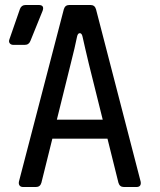

<svg xmlns="http://www.w3.org/2000/svg" viewBox="-20 -750 640 770"><path d="M73 0Q63 0 58.5 -6Q54 -12 56 -22L236 -713Q241 -730 258 -730H343Q360 -730 365 -713L544 -22Q546 -12 542 -6Q538 0 527 0H477Q460 0 455 -17L411 -194H190L146 -17Q141 0 124 0ZM208 -270H392L336 -495Q328 -527 322 -554.5Q316 -582 311 -603Q308 -617 300 -617Q292 -617 289 -603Q285 -582 278.5 -555Q272 -528 264 -496ZM34 -570Q24 -570 19 -576.5Q14 -583 18 -593L60 -714Q66 -730 83 -730H135Q159 -730 151 -707L102 -586Q96 -570 79 -570Z"/></svg>

Font: Pitagon Sans Mono
Style: Regular
Weight: 400
Monospace: yes
Designer: Travis Tran
Foundry: Pitagon
Version: Version 1.001;gftools[0.9.26]